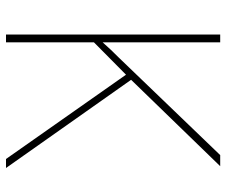

<svg xmlns="http://www.w3.org/2000/svg" viewBox="-77 -677 754 640"><g transform="rotate(90 300.0 -357.0)"><path d="M95 0V-714H121V-322Q135 -338 146 -349.5Q157 -361 172 -376L497 -714H534L246 -417L540 0H510L229 -400L121 -293V0Z"/></g></svg>

Font: Noto Sans Mono Thin
Style: Regular
Weight: 100
Designer: Monotype Design Team
Foundry: Monotype Imaging Inc.
Version: Version 2.014